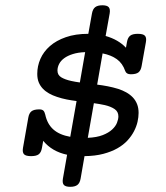

<svg xmlns="http://www.w3.org/2000/svg" viewBox="-20 -661 640 742"><path d="M142.1 -89.4Q139.2 -72.3 129.9 -64.9Q120.6 -57.6 100.1 -57.6Q79.6 -57.6 72.8 -64.9Q65.9 -72.3 68.8 -89.4L89.4 -206.5Q92.3 -223.6 101.8 -231Q111.3 -238.3 131.8 -238.3Q142.6 -238.3 147.5 -233.6Q152.3 -229 154.8 -218.3Q162.6 -181.6 186.3 -160.6Q210 -139.6 251.5 -132.3L275.9 -270.5Q256.8 -272.9 237.8 -276.6Q218.8 -280.3 200.2 -286.6Q183.6 -292 169.7 -299.8Q155.8 -307.6 145.5 -318.4Q135.3 -329.1 129.6 -343Q124 -356.9 124 -375.5Q124 -405.8 136.2 -433.6Q148.4 -461.4 172.9 -482.9Q197.3 -504.4 234.4 -517.3Q271.5 -530.3 321.3 -530.3L335.4 -608.9Q338.4 -626 347.9 -633.3Q357.4 -640.6 375.5 -640.6Q393.6 -640.6 400.1 -633.3Q406.7 -626 403.8 -608.9L388.2 -522Q437.5 -507.8 466.8 -476.6L470.7 -498.5Q473.6 -515.6 482.9 -522.9Q492.2 -530.3 512.7 -530.3Q533.2 -530.3 540 -522.9Q546.9 -515.6 543.9 -498.5L527.3 -405.8Q524.4 -388.7 515.1 -381.3Q505.9 -374 485.4 -374Q468.3 -374 463.9 -386.7Q453.6 -416.5 431.4 -432.4Q409.2 -448.2 376.5 -454.6L355.5 -334Q376 -331.5 396.2 -327.6Q416.5 -323.7 437 -317.4Q453.6 -312 468 -304Q482.4 -295.9 493.2 -284.7Q503.9 -273.4 509.8 -258.5Q515.6 -243.7 515.6 -224.6Q515.6 -208.5 511.5 -190.2Q507.3 -171.9 497.8 -153.6Q488.3 -135.3 472.7 -118.2Q457 -101.1 433.8 -87.9Q410.6 -74.7 379.2 -66.4Q347.7 -58.1 306.6 -57.6L291.5 29.3Q288.6 46.4 279.1 53.7Q269.5 61 251.5 61Q233.4 61 226.8 53.7Q220.2 46.4 223.1 29.3L239.3 -63Q181.2 -75.2 147 -116.7ZM319.3 -128.4Q354 -129.9 377 -138.9Q399.9 -147.9 413.3 -160.4Q426.8 -172.9 432.1 -186.5Q437.5 -200.2 437.5 -211.4Q437.5 -229.5 422.9 -239.5Q408.2 -249.5 384.8 -254.9Q374 -257.3 363.8 -259Q353.5 -260.7 342.8 -262.2ZM309.1 -459.5Q281.7 -458.5 261.5 -452.1Q241.2 -445.8 228 -436Q214.8 -426.3 208.5 -413.8Q202.1 -401.4 202.1 -388.2Q202.1 -371.1 216.6 -362.3Q231 -353.5 255.4 -348.1Q271 -344.7 288.6 -342.3Z"/></svg>

Font: Courier Prime
Style: Italic
Weight: 400
Monospace: yes
Designer: Alan Dague-Greene
Foundry: Quote-Unquote Apps
Version: Version 1.202